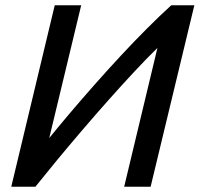

<svg xmlns="http://www.w3.org/2000/svg" viewBox="-20 -713 762 733"><path d="M23 0 189 -693H290L168 -186Q202 -228 246 -280Q290 -332 339.5 -388Q389 -444 440.5 -499.5Q492 -555 541.5 -604.5Q591 -654 634 -693H722L555 0H454L581 -530Q540 -490 491.5 -438Q443 -386 392 -328.5Q341 -271 291 -212.5Q241 -154 196 -99.5Q151 -45 115 0Z"/></svg>

Font: Ubuntu Sans Medium
Style: Italic
Weight: 500
Italic angle: -13.5°
Designer: Dalton Maag Ltd
Foundry: Dalton Maag Ltd
Version: Version 1.006